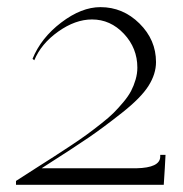

<svg xmlns="http://www.w3.org/2000/svg" viewBox="-20 -513 508 533"><path d="M424.8 -83H439.5Q438 -49.8 437.5 -45.9L434.6 0H24.4V-10.7Q45.4 -24.4 77.6 -44.9Q109.9 -65.4 129.6 -78.1Q149.4 -90.8 177 -109.1Q204.6 -127.4 221.9 -140.1Q239.3 -152.8 260.7 -169.7Q282.2 -186.5 295.4 -199.7Q308.6 -212.9 322.5 -229.5Q336.4 -246.1 344 -260.7Q351.6 -275.4 356.4 -292Q361.3 -308.6 361.3 -325.2Q361.3 -379.4 324 -419.2Q286.6 -459 235.4 -459Q189 -459 141.6 -425.3Q94.2 -391.6 75.2 -345.7L70.3 -349.6Q93.8 -407.7 149.9 -450.4Q206.1 -493.2 258.8 -493.2Q321.3 -493.2 367.2 -447.8Q413.1 -402.3 413.1 -340.8Q413.1 -307.6 392.3 -274.7Q371.6 -241.7 318.4 -199.7Q265.1 -157.7 225.8 -130.9Q186.5 -104 98.6 -47.9Q96.7 -46.4 95.7 -45.9H359.4Q423.3 -47.4 424.8 -77.1Z"/></svg>

Font: Elaris
Style: Regular
Weight: 500
Version: Version 1.0